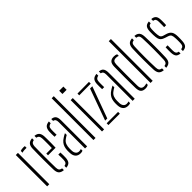

<svg xmlns="http://www.w3.org/2000/svg" viewBox="95 -1697 2600 2600"><g transform="rotate(-45 1395.5 -397.0)"><path d="M62 0V-600H103V0ZM149 -557.5V-591Q168.5 -601 202 -601Q209 -601 216.2 -600.8Q223.5 -600.5 234 -599V-566H202Q169 -566 149 -557.5Z M284 -98Q283 -141 282.2 -190Q281.5 -239 281.5 -291.2Q281.5 -343.5 282 -396.8Q282.5 -450 284 -501Q285.5 -551.5 307.5 -576.2Q329.5 -601 378 -605V-570.5Q349 -566 337 -549.2Q325 -532.5 324 -504Q323 -458 322.5 -408Q322 -358 322 -305.8Q322 -253.5 322.5 -200.5Q323 -147.5 324 -95Q325 -62.5 337.8 -47.5Q350.5 -32.5 378 -29V5Q328.5 1 307 -23.5Q285.5 -48 284 -98ZM424 5V-29.5Q449.5 -33.5 461.2 -48.5Q473 -63.5 474 -95Q475 -110 474.8 -139.8Q474.5 -169.5 473 -197H513Q514.5 -174 514.8 -144Q515 -114 514 -98Q511.5 -48 491.8 -23.5Q472 1 424 5ZM368 -289V-322H474Q475 -357.5 475.2 -394.8Q475.5 -432 475.2 -461.8Q475 -491.5 474 -504Q472.5 -535.5 460 -551Q447.5 -566.5 424 -570V-605Q471.5 -600.5 491.8 -575Q512 -549.5 514 -502Q514.5 -491 515 -456.2Q515.5 -421.5 515.2 -376.2Q515 -331 513 -289Z M600 -97Q599.5 -112 599 -123.8Q598.5 -135.5 599 -151Q600.5 -184 608.8 -212Q617 -240 636.5 -264.5Q656 -289 692 -311Q702.5 -318 715.5 -325.2Q728.5 -332.5 742 -339V-305Q731.5 -300 720 -292.5Q708.5 -285 695 -275Q662 -252 650.5 -218.8Q639 -185.5 639 -150Q639 -136 639.2 -122.5Q639.5 -109 640 -99Q642.5 -67 659.5 -47.5Q676.5 -28 705 -28Q726.5 -28 742 -35V-3Q724.5 5 701 5Q654 5 628.5 -21.8Q603 -48.5 600 -97ZM608 -404Q606.5 -433.5 606.5 -457.2Q606.5 -481 607 -502Q609 -550 630 -575.2Q651 -600.5 700 -605V-570.5Q677 -567 662.5 -553Q648 -539 647 -509Q646 -489 645.8 -469.8Q645.5 -450.5 646 -433.8Q646.5 -417 647 -404ZM788 0V-504Q788 -533.5 778.8 -549.2Q769.5 -565 746 -570V-605Q792.5 -600.5 810.2 -575Q828 -549.5 828 -499V0Z M949 0V-800H989V0Z M1093 -738V-800H1173V-738ZM1113 0V-600H1153V0Z M1236 0V-34H1454V0ZM1241 -564V-598L1463 -600V-566ZM1247 -74 1410 -526H1453L1288 -74Z M1511.5 -97Q1511 -112 1510.5 -123.8Q1510 -135.5 1510.5 -151Q1512 -184 1520.2 -212Q1528.5 -240 1548 -264.5Q1567.5 -289 1603.5 -311Q1614 -318 1627 -325.2Q1640 -332.5 1653.5 -339V-305Q1643 -300 1631.5 -292.5Q1620 -285 1606.5 -275Q1573.5 -252 1562 -218.8Q1550.5 -185.5 1550.5 -150Q1550.5 -136 1550.8 -122.5Q1551 -109 1551.5 -99Q1554 -67 1571 -47.5Q1588 -28 1616.5 -28Q1638 -28 1653.5 -35V-3Q1636 5 1612.5 5Q1565.5 5 1540 -21.8Q1514.5 -48.5 1511.5 -97ZM1519.5 -404Q1518 -433.5 1518 -457.2Q1518 -481 1518.5 -502Q1520.5 -550 1541.5 -575.2Q1562.5 -600.5 1611.5 -605V-570.5Q1588.5 -567 1574 -553Q1559.5 -539 1558.5 -509Q1557.5 -489 1557.2 -469.8Q1557 -450.5 1557.5 -433.8Q1558 -417 1558.5 -404ZM1699.5 0V-504Q1699.5 -533.5 1690.2 -549.2Q1681 -565 1657.5 -570V-605Q1704 -600.5 1721.8 -575Q1739.5 -549.5 1739.5 -499V0Z M1850.5 -97Q1849.5 -146.5 1849 -198.8Q1848.5 -251 1848.5 -303.5Q1848.5 -356 1849.2 -406.5Q1850 -457 1850.5 -503Q1851.5 -560 1875.5 -583Q1899.5 -606 1944.5 -606Q1961 -606 1974 -603Q1987 -600 1997.5 -593V-563Q1978 -572 1952.5 -572Q1919.5 -572 1906 -556.5Q1892.5 -541 1891.5 -505Q1890 -436.5 1889.5 -362.2Q1889 -288 1889.2 -219.5Q1889.5 -151 1890.5 -99Q1891.5 -58 1907 -43Q1922.5 -28 1951.5 -28Q1978 -28 1997.5 -37V-8Q1986.5 -1.5 1973.2 2.2Q1960 6 1942.5 6Q1894.5 6 1873.2 -18.2Q1852 -42.5 1850.5 -97ZM2042.5 0V-800H2083.5V0Z M2199 -101Q2197.5 -138 2196.5 -186.2Q2195.5 -234.5 2195.5 -288.2Q2195.5 -342 2196.2 -395.8Q2197 -449.5 2199 -498Q2201 -550 2222 -575.5Q2243 -601 2292 -605V-570.5Q2264 -567 2252 -551Q2240 -535 2239 -501Q2237 -456 2236 -406.2Q2235 -356.5 2235 -304.8Q2235 -253 2236 -200.8Q2237 -148.5 2239 -98Q2240 -65 2252 -49.2Q2264 -33.5 2292 -29.5V5Q2243 1 2222 -24.2Q2201 -49.5 2199 -101ZM2338 5V-29.5Q2367.5 -33.5 2378.8 -49.5Q2390 -65.5 2391 -96Q2393 -142 2394 -192Q2395 -242 2395 -294.5Q2395 -347 2394.2 -399.8Q2393.5 -452.5 2391 -504Q2390 -536.5 2378 -551.8Q2366 -567 2338 -570.5V-605Q2371.5 -602.5 2391.2 -590.2Q2411 -578 2420.5 -555.5Q2430 -533 2431 -498Q2432.5 -455.5 2433.5 -406.5Q2434.5 -357.5 2434.5 -305.8Q2434.5 -254 2433.8 -202Q2433 -150 2431 -101Q2430 -67 2420.5 -44.2Q2411 -21.5 2391 -9.8Q2371 2 2338 5Z M2527 -98Q2526.5 -122 2526.5 -143.8Q2526.5 -165.5 2528 -197H2566Q2564.5 -167 2564.8 -140.8Q2565 -114.5 2565 -95Q2565 -63 2575.5 -48Q2586 -33 2612 -29.5V5Q2565 1 2546.8 -23.5Q2528.5 -48 2527 -98ZM2658 5V-29.5Q2685 -33 2697 -48Q2709 -63 2710 -95Q2710.5 -111 2710.8 -126Q2711 -141 2710.8 -155Q2710.5 -169 2710 -182Q2708.5 -228 2699 -248.2Q2689.5 -268.5 2657 -279L2613 -293Q2578.5 -304 2560.8 -319.8Q2543 -335.5 2536.2 -362.2Q2529.5 -389 2528 -433Q2527.5 -456.5 2527.5 -470.8Q2527.5 -485 2528 -502Q2530 -552 2549 -576.5Q2568 -601 2615 -605V-570.5Q2590 -567 2579.5 -552Q2569 -537 2568 -504Q2567.5 -490.5 2567 -471.8Q2566.5 -453 2567 -438Q2568.5 -394.5 2575.8 -367.5Q2583 -340.5 2619 -330L2663 -317Q2709 -303.5 2729.5 -273Q2750 -242.5 2750 -181Q2750 -156.5 2749.8 -139.5Q2749.5 -122.5 2748 -97Q2745.5 -47.5 2726.2 -23.2Q2707 1 2658 5ZM2707 -404Q2708 -423 2708.2 -441.5Q2708.5 -460 2708.2 -476.2Q2708 -492.5 2708 -505Q2708 -537 2697.8 -552Q2687.5 -567 2661 -570.5V-605Q2707 -601 2726.8 -576.5Q2746.5 -552 2747 -500Q2747 -492.5 2747.2 -476Q2747.5 -459.5 2747 -440Q2746.5 -420.5 2745 -404Z"/></g></svg>

Font: Big Shoulders Stencil Text Thin Thin
Style: Regular
Weight: 250
Version: Version 2.001